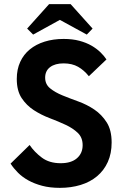

<svg xmlns="http://www.w3.org/2000/svg" viewBox="-20 -898 586 927"><path d="M269 9Q221 9 183.5 -1Q146 -11 117 -27Q88 -43 67 -64Q46 -85 31 -108L123 -198Q146 -164 182 -137Q218 -110 273 -110Q324 -110 351.5 -134Q379 -158 379 -197Q379 -234 355.5 -256.5Q332 -279 296.5 -295.5Q261 -312 220 -327.5Q179 -343 143.5 -366Q108 -389 84.5 -424.5Q61 -460 61 -517Q61 -563 77.5 -599Q94 -635 124 -659.5Q154 -684 195.5 -697Q237 -710 287 -710Q330 -710 363.5 -701Q397 -692 422 -677.5Q447 -663 465 -645.5Q483 -628 494 -611L409 -530Q386 -559 357 -575.5Q328 -592 287 -592Q246 -592 222 -574Q198 -556 198 -523Q198 -491 222 -471.5Q246 -452 281.5 -437.5Q317 -423 358.5 -408Q400 -393 435.5 -369Q471 -345 495 -307.5Q519 -270 519 -210Q519 -157 500.5 -116Q482 -75 448.5 -47Q415 -19 369 -5Q323 9 269 9ZM321 -878 427 -760 399 -731 269 -802 140 -731 111 -760 217 -878Z"/></svg>

Font: Tilda Sans Bold
Style: Regular
Weight: 700
Designer: ParaType Ltd
Foundry: ParaType Ltd
Version: Version 1.009